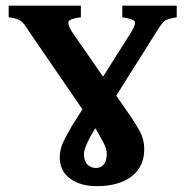

<svg xmlns="http://www.w3.org/2000/svg" viewBox="-20 -635 647 670"><path d="M596.7 -574.7Q575.7 -571.3 564.7 -567.1Q553.7 -563 545.9 -553.5Q538.1 -543.9 525.9 -523.9L330.6 -213.9Q299.8 -169.9 286.4 -140.6Q272.9 -111.3 272.9 -98.6Q272.9 -72.3 285.4 -60.5Q297.9 -48.8 314.5 -48.8Q332.5 -48.8 342.5 -61.5Q352.5 -74.2 352.5 -96.7Q352.5 -107.4 349.9 -116.7Q347.2 -126 338.9 -141.6Q330.6 -157.2 314 -186L81.5 -524.9Q66.4 -551.3 53.2 -561.3Q40 -571.3 10.3 -574.7V-615.2H262.2V-574.7Q224.6 -569.8 219.7 -560.5Q214.8 -551.3 230.5 -524.9L426.3 -242.7Q454.6 -202.1 469 -174.6Q483.4 -147 483.4 -114.7Q483.4 -53.2 439 -19.3Q394.5 14.6 317.9 14.6Q260.3 14.6 224.4 -12Q188.5 -38.6 188.5 -85.9Q188.5 -110.4 198.2 -133.5Q208 -156.7 230.5 -194.8L438.5 -523.9Q456.1 -553.2 449.5 -561.3Q442.9 -569.3 406.7 -574.7V-615.2H596.7Z"/></svg>

Font: Gentium Book Plus
Style: Bold
Weight: 700
Designer: Victor Gaultney, Annie Olsen, Iska Routamaa, Becca Hirsbrunner
Foundry: SIL International
Version: Version 6.101